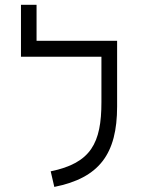

<svg xmlns="http://www.w3.org/2000/svg" viewBox="-20 -752 626 782"><path d="M393.1 -585.9H128.9V-732.4H65.4V-521H393.1V-335.9C393.1 -169.4 350.6 -87.9 186.5 -54.2L201.2 9.3C384.8 -27.3 457 -125.5 457 -318.4V-585.9Z"/></svg>

Font: Cascadia Code Light
Style: Regular
Weight: 300
Monospace: yes
Designer: Aaron Bell
Foundry: Saja Typeworks
Version: Version 2404.023